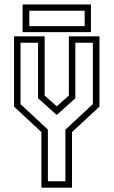

<svg xmlns="http://www.w3.org/2000/svg" viewBox="-20 -868 525 888"><path d="M171.5 0V-257L45 -375V-700H186.5V-426L242.5 -376.5L298.5 -426V-700H440V-375L313 -257V0ZM201.5 -29.5H282.5V-268.5L409.5 -386.5V-670.5H328.5V-413.5L243 -337H241.5L156 -413.5V-670.5H75V-386.5L201.5 -268.5ZM84.5 -719.5V-847.5H400.5V-719.5ZM115.5 -747H371.5V-818.5H115.5Z"/></svg>

Font: Tourney Condensed Light
Style: Regular
Weight: 300
Width: 3
Designer: Tyler Finck
Foundry: Etcetera Type Co
Version: Version 1.010; ttfautohint (v1.8.3)